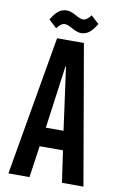

<svg xmlns="http://www.w3.org/2000/svg" viewBox="-93 -897 602 950"><g transform="rotate(10 207.5 -422.0)"><path d="M165 -844.2Q184.1 -844.2 211.9 -828.1Q237.3 -814 249 -814Q269.5 -814 289.1 -841.8L329.1 -805.2Q310.5 -773.4 292.5 -759.8Q274.4 -746.1 251 -746.1Q231.9 -746.1 204.1 -762.2Q179.7 -775.9 167 -775.9Q146.5 -775.9 127 -748L86.9 -785.2Q105.5 -816.9 123.5 -830.6Q141.6 -844.2 165 -844.2ZM396 0H288.1L265.1 -159.2H147.9L125 0H19L140.1 -700.2H274.9ZM205.1 -569.8 162.1 -254.9H251L208 -569.8Z"/></g></svg>

Font: BaseOne
Style: Regular
Weight: 400
Designer: Domenico Catapano
Foundry: Design by Basse
Version: Version 1.000;PS 001.001;hotconv 1.0.56